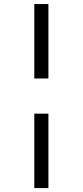

<svg xmlns="http://www.w3.org/2000/svg" viewBox="-20 -770 417 970"><path d="M153.3 -373.5V-749.5H224.6V-373.5ZM153.3 180.2V-195.8H224.6V180.2Z"/></svg>

Font: Gelasio Medium
Style: Regular
Weight: 500
Designer: Eben Sorkin
Foundry: Eben Sorkin
Version: Version 1.008